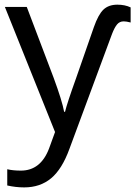

<svg xmlns="http://www.w3.org/2000/svg" viewBox="-20 -566 582 826"><path d="M484.9 -545.9Q517.6 -545.9 542 -534.2V-469.2Q523.9 -474.1 512.2 -474.1Q494.6 -474.1 483.6 -460.9Q472.7 -447.8 461.9 -419.9L278.8 74.2Q247.1 161.6 200 200.9Q152.8 240.2 84 240.2Q47.4 240.2 11.2 231.9V162.1Q35.6 168 69.8 168Q154.8 168 190.9 73.2L216.8 2L1 -536.1H95.2L210.9 -231Q247.6 -131.3 255.9 -85H259.8Q268.1 -120.6 308.1 -231.9L383.8 -449.2Q402.8 -503.4 425 -524.7Q447.3 -545.9 484.9 -545.9Z"/></svg>

Font: Noto Sans Southeast Asian
Style: Regular
Weight: 400
Designer: Monotype Design Team
Foundry: Monotype Imaging Inc.
Version: Version 1.06 uh; ttfautohint (v1.4.1)